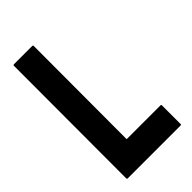

<svg xmlns="http://www.w3.org/2000/svg" viewBox="-216 -763 829 829"><g transform="rotate(-45 198.5 -348.0)"><path d="M366.7 0H43.5Q39.6 0 39.6 -4.9L40.5 -690.9Q40.5 -695.8 45.4 -695.8H156.7Q161.6 -695.8 161.6 -690.9L160.6 -123H366.7Q371.6 -123 371.6 -118.2V-4.9Q371.6 0 366.7 0Z"/></g></svg>

Font: Koulen
Style: Regular
Weight: 400
Designer: Danh Hong
Version: Version 8.00;December 21, 2023;FontCreator 13.0.0.2620 64-bi